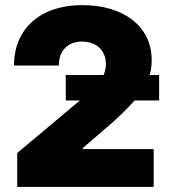

<svg xmlns="http://www.w3.org/2000/svg" viewBox="-20 -737 666 757"><path d="M47.9 0H585.9V-149.4H306.6V-153.3L377.9 -214.8C437 -264.2 479.5 -305.2 510.7 -340.8H607.4V-441.4H570.3C575.7 -460.9 578.1 -480 578.1 -500C578.1 -630.9 470.7 -716.8 303.7 -716.8C141.6 -716.8 35.2 -626 35.2 -478.5H211.9C211.9 -539.1 249 -573.2 303.7 -573.2C358.4 -573.2 397.5 -539.1 397.5 -484.4C397.5 -468.8 394 -454.6 388.7 -441.4H239.3V-340.8H294.9L47.9 -133.8Z"/></svg>

Font: Pretendard Black
Style: Regular
Weight: 900
Designer: Base glyphs from Inter by Rasmus Andersson; Hangeul glyphs from Noto Sans CJK(Source Han Sans) by Jang Soo-young and Kan
Foundry: Kil Hyung-jin
Version: Version 1.309;Glyphs 3.2 (3225)